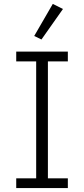

<svg xmlns="http://www.w3.org/2000/svg" viewBox="-20 -962 430 982"><path d="M63 0V-50H165V-648H63V-698H327V-648H225V-50H327V0ZM192 -760 155 -778 250 -942 302 -916Z"/></svg>

Font: IBM Plex Sans Hebrew Light
Style: Regular
Weight: 300
Designer: Mike Abbink, Paul van der Laan, Pieter van Rosmalen, Yanek Iontef
Foundry: Bold Monday
Version: Version 1.2